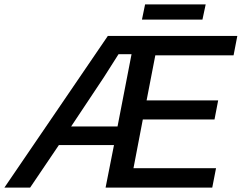

<svg xmlns="http://www.w3.org/2000/svg" viewBox="-62 -851 1097 871"><path d="M205.1 -192.9 74.7 0H-42L427.2 -688H1014.6L997.6 -600.1H642.6L603 -395.5H927.7L911.1 -309.1H585.9L543.5 -87.9H918L900.9 0H417L455.1 -192.9ZM260.7 -277.3H471.2L534.7 -605H475.6L409.2 -500.5ZM871.1 -831.1 856.4 -762.2H582L596.2 -831.1Z"/></svg>

Font: Arimo Medium
Style: Italic
Weight: 500
Italic angle: -12°
Designer: Steve Matteson
Foundry: Monotype Imaging Inc.
Version: Version 1.33